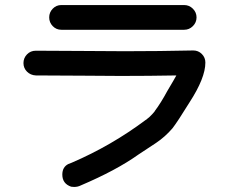

<svg xmlns="http://www.w3.org/2000/svg" viewBox="-20 -687 920 761"><path d="M710 -569H223Q203 -569 189 -583.5Q175 -598 175 -618Q175 -638 189 -652.5Q203 -667 223 -667H710Q730 -667 744.5 -652.5Q759 -638 759 -618Q759 -598 744.5 -583.5Q730 -569 710 -569ZM274 54 262 53Q227 41 227 5Q227 -25 251 -37L264 -42Q422 -110 558 -212H559L561 -214Q572 -222 583.5 -234.5Q595 -247 595 -249Q617 -278 643 -326Q671 -373 679 -388Q569 -386 459 -386L312 -387L122 -388Q101 -389 87 -403Q73 -417 73 -437Q73 -457 87 -471.5Q101 -486 122 -486L312 -485Q393 -484 475 -484Q610 -484 746 -487Q766 -487 780 -473Q794 -459 794 -439Q794 -378 731 -281Q684 -205 664 -179Q635 -145 598.5 -120.5Q562 -96 528 -74Q441 -12 300 48Q288 54 274 54Z"/></svg>

Font: Bad Comic
Style: Regular
Weight: 400
Designer: GGBotNet
Foundry: f0n7
Version: 0.9